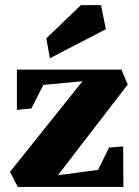

<svg xmlns="http://www.w3.org/2000/svg" viewBox="-20 -739 550 759"><path d="M411.1 -155.8 466.8 -160.2 467.8 0H50.3L19.5 -59.6L306.2 -418L151.4 -403.3L104 -310.1L46.9 -304.7V-463.9H460L484.9 -404.8L209 -46.4L367.7 -67.4ZM299.8 -718.8H379.4L398.4 -623.5L177.2 -508.8L163.1 -587.4Z"/></svg>

Font: Vesper Libre Heavy
Style: Regular
Weight: 900
Designer: Robert Keller & Kimya Gandhi
Foundry: Mota Italic
Version: Version 1.058